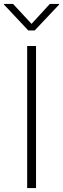

<svg xmlns="http://www.w3.org/2000/svg" viewBox="-37 -963 322 983"><path d="M147.5 -727.5V0H102.1V-727.5ZM29.8 -942.9 124.5 -840.8 218.3 -942.9H265.6V-939.5L140.6 -807.1H107.9L-16.6 -939.5V-942.9Z"/></svg>

Font: Inter 16pt ExtraLight
Style: Regular
Weight: 250
Version: Version 4.001;git-66647c0bb